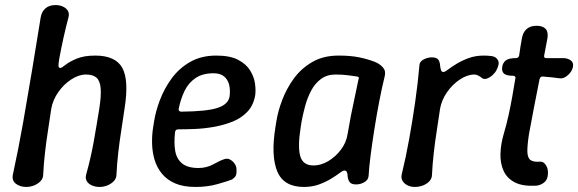

<svg xmlns="http://www.w3.org/2000/svg" viewBox="-20 -730 2289 760"><path d="M84 10Q59 10 42.5 -3Q26 -16 31 -39Q53 -140 71.5 -245Q90 -350 107.5 -455.5Q125 -561 141 -661Q145 -684 160 -697Q175 -710 200 -710Q216 -710 229 -704Q242 -698 248.5 -687.5Q255 -677 251 -661Q241 -624 231.5 -581Q222 -538 215 -500Q211 -477 211.5 -469Q212 -461 219 -461Q224 -461 239.5 -473.5Q255 -486 284 -498Q313 -510 357 -510Q437 -510 464 -461.5Q491 -413 473 -300Q467 -258 460 -213.5Q453 -169 448 -125Q443 -81 441 -39Q441 -24 430.5 -13Q420 -2 405 4Q390 10 374 10Q358 10 344 4Q330 -2 323.5 -13Q317 -24 321 -39Q330 -71 337.5 -103.5Q345 -136 351 -169.5Q357 -203 362.5 -236Q368 -269 373 -300Q381 -351 378.5 -380.5Q376 -410 362 -422.5Q348 -435 320 -435Q292 -435 262 -415.5Q232 -396 210.5 -365Q189 -334 183 -300Q177 -258 170 -213.5Q163 -169 158 -125Q153 -81 151 -39Q151 -24 140.5 -13Q130 -2 115 4Q100 10 84 10Z M754 10Q706 10 673.5 -4Q641 -18 621 -42.5Q601 -67 592 -97Q583 -127 582 -160.5Q581 -194 586 -225L590 -250Q596 -289 613 -334Q630 -379 659 -419Q688 -459 732 -484.5Q776 -510 836 -510Q891 -510 923 -493Q955 -476 970.5 -450.5Q986 -425 989.5 -398.5Q993 -372 990 -352Q983 -313 959.5 -288Q936 -263 901.5 -249Q867 -235 828 -228Q789 -221 751.5 -219.5Q714 -218 685 -218Q680 -218 677 -215.5Q674 -213 673 -208Q668 -165 673.5 -133Q679 -101 701 -83Q723 -65 766 -65Q798 -65 825 -80Q852 -95 868 -100Q880 -104 890.5 -98.5Q901 -93 908.5 -82.5Q916 -72 916 -61Q918 -38 910 -29.5Q902 -21 897 -19Q879 -12 840 -1Q801 10 754 10ZM697 -288Q801 -289 843 -303.5Q885 -318 889 -350Q892 -374 887 -394.5Q882 -415 867 -427.5Q852 -440 825 -440Q782 -440 754 -421Q726 -402 710.5 -370Q695 -338 687 -298Q687 -294 689.5 -291Q692 -288 697 -288Z M1183 10Q1103 10 1077.5 -51.5Q1052 -113 1070 -225L1074 -250Q1080 -289 1097 -334Q1114 -379 1143 -419Q1172 -459 1216 -484.5Q1260 -510 1320 -510Q1368 -510 1402 -503Q1436 -496 1464 -485Q1482 -478 1495 -464Q1508 -450 1503 -429Q1491 -380 1480.5 -325Q1470 -270 1461.5 -216Q1453 -162 1447 -115Q1441 -68 1439 -34Q1438 -18 1422.5 -9Q1407 0 1390 0Q1372 0 1365 -8Q1358 -16 1356 -32Q1356 -43 1353 -49Q1350 -55 1343 -55Q1337 -55 1324 -45Q1311 -35 1290.5 -22.5Q1270 -10 1243 0Q1216 10 1183 10ZM1221 -75Q1250 -75 1279 -92Q1308 -109 1329.5 -137.5Q1351 -166 1356 -200Q1362 -236 1369 -272Q1376 -308 1384 -344Q1392 -380 1399 -416Q1404 -425 1394 -427Q1382 -429 1358.5 -432Q1335 -435 1308 -435Q1274 -435 1250 -417Q1226 -399 1211 -370Q1196 -341 1187.5 -309Q1179 -277 1174 -250L1170 -225Q1158 -149 1168.5 -112Q1179 -75 1221 -75Z M1622 10Q1607 10 1594 4Q1581 -2 1574 -13Q1567 -24 1570 -39Q1587 -109 1600 -181.5Q1613 -254 1623.5 -327Q1634 -400 1640 -469Q1640 -486 1656.5 -494.5Q1673 -503 1689 -503Q1707 -503 1714 -495Q1721 -487 1722 -471Q1723 -461 1725.5 -453Q1728 -445 1735 -445Q1741 -445 1754 -455Q1767 -465 1787.5 -477.5Q1808 -490 1835 -500Q1862 -510 1895 -510Q1903 -510 1911 -509.5Q1919 -509 1926 -508Q1943 -506 1951 -492Q1959 -478 1945 -452Q1940 -442 1929.5 -432.5Q1919 -423 1907.5 -419Q1896 -415 1888 -421Q1882 -426 1874 -430.5Q1866 -435 1858 -435Q1830 -435 1800.5 -415.5Q1771 -396 1749.5 -365Q1728 -334 1722 -300Q1716 -258 1709 -213.5Q1702 -169 1697 -125Q1692 -81 1690 -39Q1690 -24 1680 -13Q1670 -2 1654.5 4Q1639 10 1622 10Z M2102 5Q2049 8 2018 -8Q1987 -24 1973.5 -53.5Q1960 -83 1961 -121Q1962 -159 1974 -200Q1985 -237 1993 -273.5Q2001 -310 2007.5 -346.5Q2014 -383 2020 -420Q2021 -423 2020 -425Q2019 -427 2017 -428.5Q2015 -430 2012 -430Q1984 -430 1974.5 -439Q1965 -448 1968 -466Q1971 -483 1983 -491.5Q1995 -500 2023 -500Q2028 -500 2031 -503Q2034 -506 2035 -510Q2037 -527 2040 -544.5Q2043 -562 2046 -579Q2050 -602 2064.5 -615Q2079 -628 2104 -628Q2128 -628 2139.5 -616Q2151 -604 2147 -579Q2144 -562 2140.5 -544.5Q2137 -527 2134 -510Q2132 -500 2142 -500Q2159 -500 2176 -500Q2193 -500 2209 -500Q2226 -500 2238.5 -491.5Q2251 -483 2248 -466Q2245 -448 2228.5 -433Q2212 -418 2196 -420Q2180 -422 2163 -424Q2146 -426 2129 -427Q2125 -428 2121.5 -425.5Q2118 -423 2116 -418Q2105 -363 2094.5 -309Q2084 -255 2074 -200Q2067 -155 2067.5 -130Q2068 -105 2080 -96.5Q2092 -88 2117 -90Q2131 -92 2141.5 -75.5Q2152 -59 2148 -33Q2145 -15 2131 -5.5Q2117 4 2102 5Z"/></svg>

Font: Winky Sans
Style: Italic
Weight: 400
Italic angle: -8.97852°
Designer: Simon Atzbach
Foundry: typofactur
Version: Version 1.205